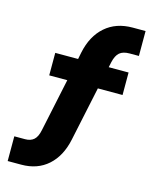

<svg xmlns="http://www.w3.org/2000/svg" viewBox="-132 -803 863 1080"><g transform="rotate(15 300.0 -262.5)"><path d="M19 191V47H82Q114 47 133 30Q152 13 160 -27L232 -367L260 -335H120V-466H282L248 -441L261 -506Q282 -606 345 -661Q408 -716 504 -716H579V-571H525Q487 -571 467 -554Q447 -537 438 -497L426 -441L404 -466H547V-335H384L410 -367L336 -18Q315 81 253.5 136Q192 191 98 191Z"/></g></svg>

Font: Nunito Sans 10pt Black
Style: Regular
Weight: 900
Designer: Vernon Adams
Foundry: Vernon Adams
Version: Version 3.101;gftools[0.9.27]